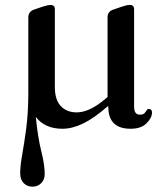

<svg xmlns="http://www.w3.org/2000/svg" viewBox="-20 -496 654 756"><path d="M494.5 11Q408 11 406.5 -72L405.5 -78.5Q349.5 -30 307 -9.5Q264.5 11 225.5 11Q157 11 121 -35.5Q129 45.5 142.5 99Q156 152.5 156 189Q156 211.5 142.2 225.2Q128.5 239 108 239Q87 239 73.2 225Q59.5 211 59.5 186.5Q59.5 157.5 67.2 114.2Q75 71 83 11.5Q91 -48 91.5 -125.5Q91.5 -129 91.5 -132.5V-427.5Q91.5 -450 113.5 -458L148.5 -470Q169 -476.5 179.5 -476.5Q196 -476.5 196 -459.5V-153Q196 -103 219.5 -78.2Q243 -53.5 282 -53.5Q306 -53.5 333.8 -66Q361.5 -78.5 394.5 -106.5L403.5 -114V-427.5Q403.5 -450.5 425.5 -458L460.5 -470Q471 -473.5 477.8 -475Q484.5 -476.5 491.5 -476.5Q508 -476.5 508 -459.5V-75.5Q508 -44.5 531 -44.5Q543.5 -44.5 548.8 -50.2Q554 -56 557.2 -61.5Q560.5 -67 566 -67Q578.5 -67 578.5 -53Q578.5 -32 557 -10.5Q535.5 11 494.5 11Z"/></svg>

Font: Fraunces 9pt S000
Style: Regular
Weight: 400
Version: Version 1.000; ttfautohint (v1.8.3)